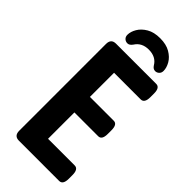

<svg xmlns="http://www.w3.org/2000/svg" viewBox="-277 -929 979 979"><g transform="rotate(45 213.0 -439.5)"><path d="M96 0Q61 0 61 -37V-663Q61 -700 96 -700H386Q413 -700 413 -657V-631Q413 -588 386 -588H194V-414H366Q392 -414 392 -371V-345Q392 -302 366 -302H194V-112H386Q413 -112 413 -69V-43Q413 0 386 0ZM136 -742Q123 -742 114 -750.5Q105 -759 105 -773Q105 -796 119.5 -820.5Q134 -845 163 -862Q192 -879 236 -879Q280 -879 309 -862Q338 -845 352 -820.5Q366 -796 366 -773Q366 -759 357 -750.5Q348 -742 336 -742Q321 -742 311 -758Q288 -797 236 -797Q186 -797 162 -759Q150 -742 136 -742Z"/></g></svg>

Font: Asap Condensed SemiBold
Style: Regular
Weight: 600
Width: 3
Designer: Pablo Cosgaya
Foundry: Omnibus-Type
Version: Version 3.001; ttfautohint (v1.8.4.7-5d5b)